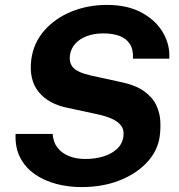

<svg xmlns="http://www.w3.org/2000/svg" viewBox="-20 -752 730 782"><path d="M311.5 10Q258.5 10 209.2 -3Q160 -16 121.8 -42.5Q83.5 -69 62.2 -110Q41 -151 43.5 -206.5H194.5Q196.5 -173.5 213.8 -151Q231 -128.5 260.2 -116.5Q289.5 -104.5 327.5 -104.5Q366.5 -104.5 400 -114.5Q433.5 -124.5 455.8 -144.8Q478 -165 482.5 -195.5Q486.5 -223 473 -240.5Q459.5 -258 434 -269Q408.5 -280 375 -287L256.5 -312.5Q177.5 -328 137.2 -377.8Q97 -427.5 107.5 -510.5Q117 -578.5 161 -628.2Q205 -678 271.5 -705Q338 -732 415.5 -732Q499.5 -732 557.2 -700.5Q615 -669 644 -619Q673 -569 669.5 -513H521.5Q523.5 -551 508.5 -573.5Q493.5 -596 465.8 -606Q438 -616 401 -616Q363 -616 333.5 -604.8Q304 -593.5 286.2 -573.5Q268.5 -553.5 265 -527.5Q260.5 -496 278.2 -476.5Q296 -457 350 -444.5L467 -419Q531.5 -406 566.8 -380.5Q602 -355 616.8 -323Q631.5 -291 633 -257.8Q634.5 -224.5 630.5 -196.5Q622.5 -138 579.2 -91.2Q536 -44.5 467 -17.2Q398 10 311.5 10Z"/></svg>

Font: Public Sans Thin
Style: Bold Italic
Weight: 700
Italic angle: -8°
Version: Version 2.001